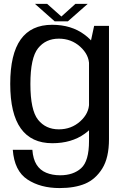

<svg xmlns="http://www.w3.org/2000/svg" viewBox="-20 -724 639 976"><path d="M283 232Q360 232 412.8 209.8Q465.5 187.5 499.8 132.8Q534 78 534 -17V-592.5H458.5L432.5 -471.5V-7.5Q432.5 95 392.5 131Q352.5 167 286 167Q246 167 214.8 154Q183.5 141 165.8 112.8Q148 84.5 144.5 37.5H45Q53 144.5 119.2 188.2Q185.5 232 283 232ZM246 4Q343.5 4 410.2 -43.8Q477 -91.5 477 -146L433 -200Q433 -148 387.8 -107.2Q342.5 -66.5 279 -66.5Q212.5 -66.5 173.5 -115.2Q134.5 -164 134.5 -297Q134.5 -430 173.5 -478.8Q212.5 -527.5 279 -527.5Q342.5 -527.5 387.8 -486.5Q433 -445.5 433 -394L476.5 -445.5Q476.5 -498 409.5 -548Q342.5 -598 245 -598Q138.5 -598 85.2 -523.5Q32 -449 32 -297.5Q32 -146 85.8 -71Q139.5 4 246 4ZM258 -615.5H325L426 -704.5H363.5L292 -640L219.5 -704.5H157.5Z"/></svg>

Font: Anybody UltraCondensed Thin
Style: Regular
Weight: 400
Version: Version 1.111